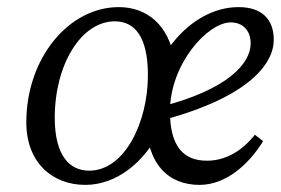

<svg xmlns="http://www.w3.org/2000/svg" viewBox="-20 -507 790 540"><path d="M220 13C308 13 387 -51 432 -143L470 -342C454 -436 394 -487 314 -487C173 -487 54 -343 54 -163C54 -49 128 13 220 13ZM231 -27C175 -27 134 -70 134 -176C134 -325 208 -447 303 -447C358 -447 396 -405 396 -296C396 -162 330 -27 231 -27ZM541 13C614 13 678 -42 720 -110L697 -128C670 -94 625 -55 562 -55C497 -55 458 -94 458 -194C458 -327 564 -444 629 -444C662 -444 685 -422 685 -385C685 -328 620 -255 433 -207L437 -169C684 -235 750 -330 750 -395C750 -454 715 -487 651 -487C512 -487 391 -334 391 -173C391 -45 454 13 541 13Z"/></svg>

Font: Source Serif Variable
Style: Italic
Weight: 389
Italic angle: -12°
Designer: Frank Grießhammer
Foundry: Adobe Systems Incorporated
Version: Version 3.001;hotconv 1.0.111;makeotfexe 2.5.65597